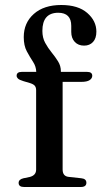

<svg xmlns="http://www.w3.org/2000/svg" viewBox="-20 -748 409 768"><path d="M230.5 -70Q230.5 -43 254.5 -40.5L305 -35Q325.5 -33 325.5 -17Q325.5 0 303 0H76.5Q54.5 0 54.5 -16.5Q54.5 -30.5 74 -35L98.5 -40Q124.5 -46.5 124.5 -69.5V-387.5Q124.5 -398 119.5 -404.5Q114.5 -411 100.5 -415.5L73.5 -423.5Q57 -428.5 51.8 -433.8Q46.5 -439 46.5 -445Q46.5 -460.5 67.5 -460.5H125Q124.5 -482 112 -501Q99.5 -520 87.2 -542.8Q75 -565.5 75 -599.5Q75 -656.5 115.2 -692.2Q155.5 -728 225 -728Q292.5 -728 329 -696.2Q365.5 -664.5 365.5 -621.5Q365.5 -594.5 352 -580Q338.5 -565.5 316.5 -565.5Q293 -565.5 279 -580.5Q265 -595.5 265 -620.5V-644.5Q265 -697 212.5 -697Q149.5 -696.5 149.5 -624.5Q149.5 -597 160.8 -576.5Q172 -556 186.5 -538.2Q201 -520.5 212.2 -502.5Q223.5 -484.5 223.5 -463V-460.5H328Q349 -460.5 349 -445Q349 -434.5 338.5 -427.5Q328 -420.5 305 -420.5H230.5Z"/></svg>

Font: Fraunces 9pt S000
Style: Regular
Weight: 400
Version: Version 1.000; ttfautohint (v1.8.3)